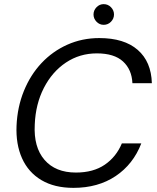

<svg xmlns="http://www.w3.org/2000/svg" viewBox="-20 -896 759 928"><path d="M335 12Q243 12 180 -25.5Q117 -63 86.5 -131Q56 -199 60 -289Q64 -379 95.5 -456.5Q127 -534 180.5 -591Q234 -648 305.5 -680Q377 -712 460 -712Q580 -712 645.5 -655Q711 -598 714 -494H620Q617 -560 574.5 -599Q532 -638 448 -638Q365 -638 298.5 -593.5Q232 -549 192 -471Q152 -393 148 -294Q142 -185 195 -123.5Q248 -62 347 -62Q431 -62 486.5 -100Q542 -138 569 -203H663Q624 -102 539 -45Q454 12 335 12ZM481 -776Q461 -776 446.5 -791Q432 -806 432 -826Q432 -846 446.5 -861Q461 -876 481 -876Q502 -876 516.5 -861Q531 -846 531 -826Q531 -806 516.5 -791Q502 -776 481 -776Z"/></svg>

Font: DM Sans Italic
Style: Regular
Weight: 400
Italic angle: -10°
Designer: Colophon Foundry, Jonny Pinhorn
Foundry: Colophon Foundry
Version: Version 4.004; ttfautohint (v1.8.4.7-5d5b)